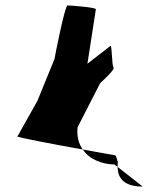

<svg xmlns="http://www.w3.org/2000/svg" viewBox="-20 -723 573 705"><path d="M44 -222C41 -219 178 -193 284 -174C269 -195 261 -223 265 -256L348 -418C355 -424 403 -468 397 -475C390 -482 392 -560 385 -554L301 -489L332 -689C333 -696 239 -703 228 -703C218 -703 181 -513 180 -506L117 -352ZM284 -174C308 -138 354 -120 400 -119L412 -110C412 -117 412 -124 413 -132C411 -121 409 -153 402 -153C402 -153 349 -162 284 -174ZM412 -110C412 -64 441 -38 504 -38Z"/></svg>

Font: Ampere
Style: Ita
Weight: 400
Version: Version 1